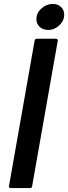

<svg xmlns="http://www.w3.org/2000/svg" viewBox="-20 -961 348 981"><path d="M144 -9Q143 0 133 0H35Q30 0 27.5 -3Q25 -6 26 -11L157 -754Q159 -763 168 -763H266Q271 -763 273.5 -760Q276 -757 275 -752ZM166 -863Q166 -895 192 -918Q218 -941 250 -941Q275 -941 291.5 -925.5Q308 -910 308 -886Q308 -855 283 -831.5Q258 -808 226 -808Q200 -808 183 -823.5Q166 -839 166 -863Z"/></svg>

Font: Open Sauce Two Medium Italic
Style: Regular
Weight: 500
Italic angle: -10°
Designer: Alfredo Marco Pradil
Foundry: Creative Sauce Fz LLC
Version: Version 1.477